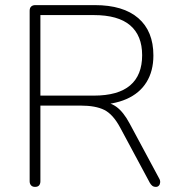

<svg xmlns="http://www.w3.org/2000/svg" viewBox="-20 -725 694 751"><path d="M117 6Q107 6 101.5 0Q96 -6 96 -16V-683Q96 -694 102 -699.5Q108 -705 118 -705H351Q462 -705 521 -654Q580 -603 580 -508Q580 -447 553 -403.5Q526 -360 474.5 -337.5Q423 -315 351 -315L362 -327H370Q408 -327 435.5 -307Q463 -287 487 -242L602 -28Q607 -20 606.5 -12Q606 -4 601.5 1Q597 6 590 6Q581 6 575.5 1.5Q570 -3 566 -10L450 -226Q422 -278 388 -295Q354 -312 295 -312H138V-16Q138 -6 133 0Q128 6 117 6ZM138 -351H347Q442 -351 489 -391Q536 -431 536 -509Q536 -586 489 -626Q442 -666 347 -666H138Z"/></svg>

Font: Nunito ExtraLight ExtraLight
Style: Regular
Weight: 250
Version: Version 3.602